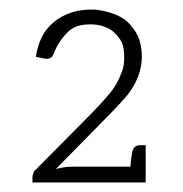

<svg xmlns="http://www.w3.org/2000/svg" viewBox="-20 -832 384 402"><path d="M274 -528C262 -528 257 -521 256 -507C256 -506 255 -504 255 -502C255 -500 254 -498 254 -494C254 -490 253 -486 253 -483H136C129 -483 123 -483 116 -482C109 -481 103 -480 97 -478L200 -583C210 -593 220 -603 229 -613C238 -623 247 -632 254 -643C261 -653 267 -665 271 -677C275 -689 277 -701 277 -714C277 -730 274 -744 269 -756C263 -768 255 -779 246 -787C237 -795 225 -801 212 -805C199 -809 186 -812 171 -812C140 -812 114 -803 93 -786C72 -769 60 -745 55 -713L70 -710C71 -710 73 -709 75 -709H79C86 -709 90 -713 92 -719C99 -737 109 -752 121 -764C133 -776 148 -781 169 -781C178 -781 187 -780 196 -777C205 -774 213 -770 219 -764C225 -758 231 -752 235 -743C239 -734 240 -724 240 -712C240 -701 239 -691 235 -681C231 -671 227 -661 221 -652C215 -642 207 -633 199 -624C191 -615 182 -605 173 -596L55 -477C52 -475 51 -473 50 -470C49 -467 48 -465 48 -462V-450H251H285V-471V-528Z"/></svg>

Font: SVN-Aleo
Style: Light
Weight: 300
Designer: Alessio Laiso
Version: Version 1.2.2